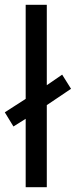

<svg xmlns="http://www.w3.org/2000/svg" viewBox="-29 -780 316 800"><path d="M78 0H166V-342L267 -410L230 -469L166 -425V-760H78V-368L-9 -312L27 -253L78 -285Z"/></svg>

Font: Noto Sans Miao
Style: Regular
Weight: 400
Designer: Monotype Design Team
Foundry: Monotype Imaging Inc.
Version: Version 2.003